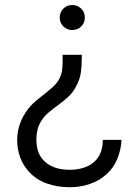

<svg xmlns="http://www.w3.org/2000/svg" viewBox="-20 -746 564 780"><path d="M312.5 -523.4Q312.5 -478.5 308.3 -450.4Q304.2 -422.4 289.1 -395Q276.9 -371.6 259.8 -355Q242.7 -338.4 213.9 -317.4Q210.9 -315.4 199.2 -306.6Q187.5 -297.9 177.7 -289.3Q168 -280.8 160.6 -272.5Q142.6 -251.5 135.3 -228.8Q127.9 -206.1 127.9 -178.7Q127.9 -127.9 153.3 -98.6Q189.5 -56.2 263.2 -56.2Q294.9 -56.2 321.8 -65.2Q348.6 -74.2 365.7 -91.3Q381.8 -106.9 389.6 -128.4Q397.5 -149.9 397.5 -174.8Q397.5 -176.3 397.5 -177.7H473.6Q471.7 -136.2 455.8 -98.9Q439.9 -61.5 411.6 -37.1Q383.3 -11.7 344.5 1.5Q305.7 14.6 263.7 14.6Q211.9 14.6 168.7 -1.2Q125.5 -17.1 96.7 -49.3Q73.2 -75.2 61.5 -107.7Q49.8 -140.1 49.8 -177.7Q49.8 -217.8 65.4 -254.6Q81.1 -291.5 108.9 -320.3Q123 -335.4 157.2 -361.3Q182.1 -380.9 196.5 -394.5Q210.9 -408.2 219.7 -423.3Q229 -440.9 231.7 -457Q234.4 -473.1 234.4 -497.1V-523.4ZM273.4 -624Q252 -624 237.3 -638.7Q222.7 -653.3 222.7 -674.8Q222.7 -696.3 237.3 -710.9Q252 -725.6 273.4 -725.6Q294.9 -725.6 309.8 -710.9Q324.7 -696.3 324.7 -674.8Q324.7 -653.3 310.1 -638.7Q295.4 -624 273.4 -624Z"/></svg>

Font: Potro Sans Bangla
Style: Regular
Weight: 400
Designer: Jayed Ahsan Saad
Foundry: Codepotro
Version: Potro Sans Bangla; Version 0.905